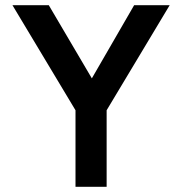

<svg xmlns="http://www.w3.org/2000/svg" viewBox="-20 -720 702 740"><path d="M271 -295 28 -700H168L334 -418L497 -700H634L391 -295V0H271Z"/></svg>

Font: Moderustic Med
Style: Regular
Weight: 500
Designer: Tural Alisoy
Foundry: TAFT Foundry
Version: Version 2.110